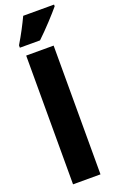

<svg xmlns="http://www.w3.org/2000/svg" viewBox="-183 -1019 658 1065"><g transform="rotate(-20 146.0 -486.5)"><path d="M292 -963V-973H110C89 -929 64 -880 32 -827V-813H151C201 -860 264 -929 292 -963ZM212 0V-760H50V0Z"/></g></svg>

Font: Noto Sans Ethiopic ExtraCondensed Black
Style: Regular
Weight: 900
Width: 2
Designer: Monotype Design Team
Foundry: Monotype Imaging Inc.
Version: Version 2.102